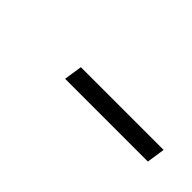

<svg xmlns="http://www.w3.org/2000/svg" viewBox="22 -786 397 397"><g transform="rotate(45 221.0 -587.0)"><path d="M398 -607 392 -567H150L156 -607Z"/></g></svg>

Font: Unna
Style: Italic
Weight: 400
Italic angle: -8.05°
Designer: Jorge de Buen Unna
Foundry: Omnibus-Type
Version: Version 2.008